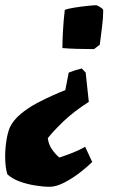

<svg xmlns="http://www.w3.org/2000/svg" viewBox="-38 -495 437 735"><path d="M275 -233 290 -217 302 -105Q244 -68 204.5 -30Q165 8 145 34Q148 58 160.5 76Q173 94 189 108Q214 100 239.5 90Q265 80 288 67L315 125Q296 144 267.5 166Q239 188 208 204Q177 220 152 220Q128 220 96.5 215Q65 210 36.5 199.5Q8 189 -10 172Q-17 148 -18 116Q-19 84 -15 54Q-10 15 0 -8Q13 -35 41 -58.5Q69 -82 103 -100Q137 -118 166.5 -131Q196 -144 212 -150L225 -217Q247 -226 275 -233ZM331 -475Q335 -474 345 -468Q355 -462 357 -457V-450Q357 -427 352.5 -391Q348 -355 344 -324L322 -307Q289 -307 256 -308Q223 -309 201 -311V-320Q201 -337 203 -375.5Q205 -414 210 -457Q222 -462 247.5 -466Q273 -470 297.5 -472.5Q322 -475 331 -475Z"/></svg>

Font: Labrada Black
Style: Italic
Weight: 900
Italic angle: -7°
Designer: Mercedes Jáuregui
Foundry: Omnibus-Type Team
Version: Version 1.000; ttfautohint (v1.8.4.7-5d5b)